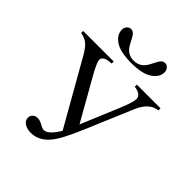

<svg xmlns="http://www.w3.org/2000/svg" viewBox="-241 -1028 1191 1191"><g transform="rotate(45 354.0 -433.0)"><path d="M516 -881Q530 -881 541 -868Q552 -855 552 -838Q552 -794 506 -763Q460 -732 365 -732Q267 -732 222 -763Q177 -794 177 -838Q177 -855 188 -868Q199 -881 215 -881Q231 -881 242.5 -868.5Q254 -856 275 -814Q304 -753 365 -753Q425 -753 455 -814Q476 -857 487 -869Q498 -881 516 -881ZM13 -662H281V-644Q210 -641 210 -606Q210 -581 263 -490L407 -236L513 -490Q546 -570 546 -597Q546 -635 484 -644V-662H692V-644Q619 -635 581 -544L454 -244Q405 -128 374 -79Q343 -30 307 -7.5Q271 15 231 15Q198 15 174.5 0.5Q151 -14 151 -39Q151 -57 163.5 -69Q176 -81 197 -81Q217 -81 246 -64Q265 -54 274 -54Q313 -54 361 -134L121 -556Q95 -601 72.5 -619.5Q50 -638 13 -644Z"/></g></svg>

Font: New Athena Unicode
Style: Regular
Weight: 400
Designer: J. Rusten 1997; rev. by R. Hancock 2001, 2002, rev. by D. Mastronarde 2002-2021
Foundry: GreekKeys New Athena Unicode
Version: Version 5.008